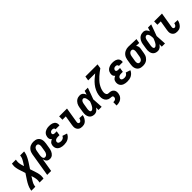

<svg xmlns="http://www.w3.org/2000/svg" viewBox="339 -2404 4288 4288"><g transform="rotate(-45 2483.0 -260.0)"><path d="M-34 215 -28 178Q-23 152 -13.5 126Q-4 100 8 75Q20 50 34 25.5Q48 1 63 -22L153 -159L109 -295Q101 -317 95 -340Q89 -363 85 -386.5Q81 -410 79.5 -434Q78 -458 82 -483L88 -520H213L207 -483Q203 -463 204.5 -443Q206 -423 208.5 -403.5Q211 -384 216 -365Q221 -346 227 -327L239 -290L271 -340Q282 -357 292.5 -374Q303 -391 312.5 -409Q322 -427 330 -445.5Q338 -464 341 -483L347 -520H472L466 -483Q461 -457 451.5 -431Q442 -405 429.5 -380Q417 -355 403.5 -330.5Q390 -306 375 -283L285 -146L329 -10Q337 12 343 35Q349 58 353 81.5Q357 105 358.5 129Q360 153 356 178L350 215H225L231 178Q235 158 233.5 138Q232 118 229.5 98.5Q227 79 222 60Q217 41 211 22L199 -15L167 35Q156 52 145 69Q134 86 125 104Q116 122 108 140.5Q100 159 97 178L91 215Z M591 215H466L558 -343Q563 -368 571 -392.5Q579 -417 593.5 -439Q608 -461 628 -479Q648 -497 672 -508Q696 -519 721 -523.5Q746 -528 770 -528Q800 -528 828.5 -522Q857 -516 880 -501Q903 -486 919 -463Q935 -440 941.5 -412.5Q948 -385 948 -355.5Q948 -326 943 -297L923 -177Q920 -156 914.5 -135Q909 -114 900 -93.5Q891 -73 878 -54Q865 -35 847.5 -20.5Q830 -6 808.5 1Q787 8 766 8Q741 8 719 0.5Q697 -7 681.5 -23.5Q666 -40 657 -61Q648 -82 644 -105ZM712 -97Q729 -97 745.5 -105Q762 -113 773.5 -127.5Q785 -142 791.5 -159Q798 -176 801 -194L821 -314Q823 -326 824 -338Q825 -350 823.5 -361.5Q822 -373 819 -384.5Q816 -396 809.5 -404.5Q803 -413 793 -418Q783 -423 770 -423Q753 -423 736 -415Q719 -407 707.5 -392.5Q696 -378 690 -361Q684 -344 681 -326L663 -221Q661 -208 660 -195Q659 -182 659.5 -169Q660 -156 662 -143.5Q664 -131 670.5 -120.5Q677 -110 687.5 -103.5Q698 -97 712 -97Z M1211 8Q1184 8 1158 4.5Q1132 1 1107.5 -8Q1083 -17 1063 -32.5Q1043 -48 1030 -70Q1017 -92 1013.5 -118.5Q1010 -145 1014 -172Q1017 -189 1024 -206Q1031 -223 1044 -236.5Q1057 -250 1073 -259.5Q1089 -269 1106 -276Q1094 -285 1084 -296.5Q1074 -308 1069 -323Q1064 -338 1063.5 -354.5Q1063 -371 1066 -387Q1069 -409 1078.5 -430Q1088 -451 1103.5 -468Q1119 -485 1139.5 -497Q1160 -509 1181 -516Q1202 -523 1224 -525.5Q1246 -528 1267 -528Q1291 -528 1313.5 -525.5Q1336 -523 1357 -516Q1378 -509 1396.5 -496.5Q1415 -484 1426.5 -466Q1438 -448 1442 -425.5Q1446 -403 1443 -380L1441 -373H1317L1318 -375Q1320 -387 1315 -397Q1310 -407 1301.5 -413Q1293 -419 1281.5 -421Q1270 -423 1259 -423Q1247 -423 1235.5 -420.5Q1224 -418 1214 -411Q1204 -404 1197 -393Q1190 -382 1188 -371Q1186 -359 1190.5 -348.5Q1195 -338 1204 -332.5Q1213 -327 1224 -325Q1235 -323 1247 -323H1305L1288 -218H1230Q1216 -218 1201 -215.5Q1186 -213 1172.5 -206Q1159 -199 1149 -186Q1139 -173 1137 -159Q1134 -143 1141 -129.5Q1148 -116 1161 -109Q1174 -102 1189.5 -99.5Q1205 -97 1221 -97Q1236 -97 1251.5 -100Q1267 -103 1281.5 -111.5Q1296 -120 1307 -133Q1318 -146 1323 -161L1433 -125Q1421 -93 1397 -66Q1373 -39 1342.5 -22Q1312 -5 1278 1.5Q1244 8 1211 8Z M1788 8Q1764 8 1741 3.5Q1718 -1 1699 -13Q1680 -25 1666.5 -43.5Q1653 -62 1646.5 -84Q1640 -106 1640.5 -130.5Q1641 -155 1645 -179L1684 -415H1578L1579 -520H1827L1768 -162Q1766 -150 1766 -138.5Q1766 -127 1770.5 -117.5Q1775 -108 1784.5 -102.5Q1794 -97 1806 -97Q1819 -97 1830.5 -105Q1842 -113 1849.5 -124.5Q1857 -136 1861.5 -148.5Q1866 -161 1869 -174L1972 -169V-168Q1968 -146 1960.5 -124Q1953 -102 1941 -82Q1929 -62 1912.5 -44Q1896 -26 1876 -14Q1856 -2 1833 3Q1810 8 1788 8Z M2176 8Q2147 8 2120.5 1Q2094 -6 2073 -22Q2052 -38 2039.5 -61.5Q2027 -85 2021.5 -111.5Q2016 -138 2017 -166.5Q2018 -195 2023 -223L2042 -343Q2046 -367 2053.5 -390Q2061 -413 2073 -434.5Q2085 -456 2103 -474.5Q2121 -493 2142.5 -505.5Q2164 -518 2188.5 -523Q2213 -528 2236 -528Q2258 -528 2278.5 -520.5Q2299 -513 2314 -499Q2329 -485 2339 -467Q2349 -449 2356 -429Q2364 -452 2371 -474.5Q2378 -497 2385 -520H2486Q2461 -452 2437 -384Q2413 -316 2387 -249Q2392 -187 2395 -124.5Q2398 -62 2402 0H2301Q2301 -19 2301.5 -38Q2302 -57 2302 -76Q2290 -59 2277.5 -44Q2265 -29 2248.5 -17Q2232 -5 2213 1.5Q2194 8 2176 8ZM2176 -97Q2194 -97 2210 -108Q2226 -119 2237.5 -134Q2249 -149 2258.5 -166Q2268 -183 2275.5 -199.5Q2283 -216 2290 -233.5Q2297 -251 2303 -268Q2303 -284 2301.5 -299.5Q2300 -315 2298 -330.5Q2296 -346 2292.5 -361Q2289 -376 2282.5 -389.5Q2276 -403 2264 -413Q2252 -423 2236 -423Q2226 -423 2215.5 -418Q2205 -413 2197 -405Q2189 -397 2184 -387.5Q2179 -378 2175.5 -367.5Q2172 -357 2169.5 -347Q2167 -337 2165 -326L2145 -206Q2143 -195 2141.5 -184Q2140 -173 2140.5 -162.5Q2141 -152 2141.5 -141.5Q2142 -131 2145.5 -121Q2149 -111 2157 -104Q2165 -97 2176 -97Z M2658 215 2659 110H2675Q2687 110 2699.5 107.5Q2712 105 2723.5 98Q2735 91 2742.5 79Q2750 67 2752 55Q2753 45 2752.5 34.5Q2752 24 2746.5 16Q2741 8 2732 4Q2723 0 2713 0Q2691 -1 2669 -4Q2647 -7 2627.5 -15Q2608 -23 2592 -36.5Q2576 -50 2564.5 -67.5Q2553 -85 2546 -105Q2539 -125 2537 -147Q2535 -169 2536 -191Q2537 -213 2541 -236V-239Q2551 -297 2577.5 -353.5Q2604 -410 2643 -459Q2682 -508 2729.5 -550Q2777 -592 2827 -630H2606L2623 -735H3007L2990 -630Q2953 -604 2917 -576.5Q2881 -549 2847.5 -518.5Q2814 -488 2782.5 -454.5Q2751 -421 2727 -383.5Q2703 -346 2686.5 -305Q2670 -264 2663 -222Q2661 -206 2660.5 -191Q2660 -176 2663 -161.5Q2666 -147 2673.5 -134Q2681 -121 2693 -114Q2705 -107 2720.5 -106Q2736 -105 2751.5 -104Q2767 -103 2781.5 -100Q2796 -97 2809.5 -91.5Q2823 -86 2834.5 -77.5Q2846 -69 2854.5 -58Q2863 -47 2869 -33.5Q2875 -20 2877.5 -5.5Q2880 9 2879.5 24.5Q2879 40 2877 55Q2873 78 2865 100Q2857 122 2842 141.5Q2827 161 2807 176Q2787 191 2764.5 199.5Q2742 208 2719.5 211.5Q2697 215 2674 215Z M3211 8Q3184 8 3158 4.5Q3132 1 3107.5 -8Q3083 -17 3063 -32.5Q3043 -48 3030 -70Q3017 -92 3013.5 -118.5Q3010 -145 3014 -172Q3017 -189 3024 -206Q3031 -223 3044 -236.5Q3057 -250 3073 -259.5Q3089 -269 3106 -276Q3094 -285 3084 -296.5Q3074 -308 3069 -323Q3064 -338 3063.5 -354.5Q3063 -371 3066 -387Q3069 -409 3078.5 -430Q3088 -451 3103.5 -468Q3119 -485 3139.5 -497Q3160 -509 3181 -516Q3202 -523 3224 -525.5Q3246 -528 3267 -528Q3291 -528 3313.5 -525.5Q3336 -523 3357 -516Q3378 -509 3396.5 -496.5Q3415 -484 3426.5 -466Q3438 -448 3442 -425.5Q3446 -403 3443 -380L3441 -373H3317L3318 -375Q3320 -387 3315 -397Q3310 -407 3301.5 -413Q3293 -419 3281.5 -421Q3270 -423 3259 -423Q3247 -423 3235.5 -420.5Q3224 -418 3214 -411Q3204 -404 3197 -393Q3190 -382 3188 -371Q3186 -359 3190.5 -348.5Q3195 -338 3204 -332.5Q3213 -327 3224 -325Q3235 -323 3247 -323H3305L3288 -218H3230Q3216 -218 3201 -215.5Q3186 -213 3172.5 -206Q3159 -199 3149 -186Q3139 -173 3137 -159Q3134 -143 3141 -129.5Q3148 -116 3161 -109Q3174 -102 3189.5 -99.5Q3205 -97 3221 -97Q3236 -97 3251.5 -100Q3267 -103 3281.5 -111.5Q3296 -120 3307 -133Q3318 -146 3323 -161L3433 -125Q3421 -93 3397 -66Q3373 -39 3342.5 -22Q3312 -5 3278 1.5Q3244 8 3211 8Z M3703 8Q3673 8 3644.5 2Q3616 -4 3593 -19Q3570 -34 3554.5 -57Q3539 -80 3532 -107.5Q3525 -135 3525.5 -164.5Q3526 -194 3531 -223L3550 -343Q3555 -368 3563.5 -392Q3572 -416 3587 -438Q3602 -460 3622.5 -477Q3643 -494 3666.5 -505Q3690 -516 3715 -522Q3740 -528 3764 -528H3781L4021 -520L4003 -415L3906 -418Q3917 -407 3924 -393Q3931 -379 3935 -363Q3939 -347 3938.5 -330Q3938 -313 3935 -297L3915 -177Q3911 -152 3903 -127.5Q3895 -103 3880 -81Q3865 -59 3845.5 -41Q3826 -23 3802 -12Q3778 -1 3752.5 3.5Q3727 8 3703 8ZM3704 -97Q3721 -97 3737.5 -105Q3754 -113 3765.5 -127.5Q3777 -142 3783.5 -159Q3790 -176 3793 -194L3813 -314Q3816 -331 3816 -348.5Q3816 -366 3812.5 -382Q3809 -398 3797.5 -410Q3786 -422 3768 -423H3759Q3742 -423 3726 -414Q3710 -405 3698.5 -390.5Q3687 -376 3681 -359.5Q3675 -343 3673 -326L3653 -206Q3651 -194 3650 -182Q3649 -170 3650 -158.5Q3651 -147 3654 -135.5Q3657 -124 3663.5 -115.5Q3670 -107 3680.5 -102Q3691 -97 3704 -97Z M4176 8Q4147 8 4120.5 1Q4094 -6 4073 -22Q4052 -38 4039.5 -61.5Q4027 -85 4021.5 -111.5Q4016 -138 4017 -166.5Q4018 -195 4023 -223L4042 -343Q4046 -367 4053.5 -390Q4061 -413 4073 -434.5Q4085 -456 4103 -474.5Q4121 -493 4142.5 -505.5Q4164 -518 4188.5 -523Q4213 -528 4236 -528Q4258 -528 4278.5 -520.5Q4299 -513 4314 -499Q4329 -485 4339 -467Q4349 -449 4356 -429Q4364 -452 4371 -474.5Q4378 -497 4385 -520H4486Q4461 -452 4437 -384Q4413 -316 4387 -249Q4392 -187 4395 -124.5Q4398 -62 4402 0H4301Q4301 -19 4301.5 -38Q4302 -57 4302 -76Q4290 -59 4277.5 -44Q4265 -29 4248.5 -17Q4232 -5 4213 1.5Q4194 8 4176 8ZM4176 -97Q4194 -97 4210 -108Q4226 -119 4237.5 -134Q4249 -149 4258.5 -166Q4268 -183 4275.5 -199.5Q4283 -216 4290 -233.5Q4297 -251 4303 -268Q4303 -284 4301.5 -299.5Q4300 -315 4298 -330.5Q4296 -346 4292.5 -361Q4289 -376 4282.5 -389.5Q4276 -403 4264 -413Q4252 -423 4236 -423Q4226 -423 4215.5 -418Q4205 -413 4197 -405Q4189 -397 4184 -387.5Q4179 -378 4175.5 -367.5Q4172 -357 4169.5 -347Q4167 -337 4165 -326L4145 -206Q4143 -195 4141.5 -184Q4140 -173 4140.5 -162.5Q4141 -152 4141.5 -141.5Q4142 -131 4145.5 -121Q4149 -111 4157 -104Q4165 -97 4176 -97Z M4788 8Q4764 8 4741 3.5Q4718 -1 4699 -13Q4680 -25 4666.5 -43.5Q4653 -62 4646.5 -84Q4640 -106 4640.5 -130.5Q4641 -155 4645 -179L4684 -415H4578L4579 -520H4827L4768 -162Q4766 -150 4766 -138.5Q4766 -127 4770.5 -117.5Q4775 -108 4784.5 -102.5Q4794 -97 4806 -97Q4819 -97 4830.5 -105Q4842 -113 4849.5 -124.5Q4857 -136 4861.5 -148.5Q4866 -161 4869 -174L4972 -169V-168Q4968 -146 4960.5 -124Q4953 -102 4941 -82Q4929 -62 4912.5 -44Q4896 -26 4876 -14Q4856 -2 4833 3Q4810 8 4788 8Z"/></g></svg>

Font: Iosevka Term Curly Extrabold
Style: Italic
Weight: 800
Italic angle: -9°
Designer: Belleve Invis
Foundry: Belleve Invis
Version: Version 32.3.0